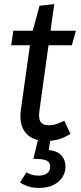

<svg xmlns="http://www.w3.org/2000/svg" viewBox="-20 -677 395 938"><path d="M173 -649 245 -657 173 -139Q167 -99 178 -82Q189 -65 218 -65Q238 -65 255.5 -71Q273 -77 294 -87L324 -23Q296 -5 266.5 3.5Q237 12 207 12Q139 12 105.5 -28Q72 -68 82 -141L132 -497ZM45 -527H351L331 -456H35ZM171 -16H230L218 56Q260 60 280 82.5Q300 105 300 137Q300 165 285 188.5Q270 212 241.5 226.5Q213 241 171 241Q139 241 116 233Q93 225 78 214L109 165Q121 172 135 176.5Q149 181 171 181Q194 181 209.5 170Q225 159 225 138Q225 116 208 107.5Q191 99 143 99Z"/></svg>

Font: Fira Sans Variable
Style: Italic
Weight: 397
Italic angle: -8°
Designer: Carrois Corporate & Edenspiekermann AG
Foundry: Carrois Corporate GbR & Edenspiekermann AG
Version: Version 4.202